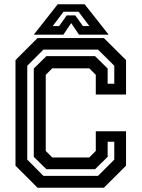

<svg xmlns="http://www.w3.org/2000/svg" viewBox="-20 -878 662 898"><path d="M155.5 0 52.5 -103V-597L155.5 -700H466L569.5 -597V-436H428V-528L397.5 -558.5H224.5L194 -528V-172L224.5 -141.5H397.5L428 -172V-264H569.5V-103L466 0ZM183 -55.5H438.5L514.5 -131.5V-215H483.5V-144.5L424.5 -86.5H197L138 -144.5V-557.5L197 -615.5H424.5L483.5 -557.5V-486.5H514.5V-570.5L438.5 -646H183L107.5 -570.5V-131.5ZM250 -858H376L488 -716H349.5L313 -770L276.5 -716H138ZM277 -823 226.5 -756H256.5L292 -806H332L368 -756H398L347.5 -823Z"/></svg>

Font: Tourney Thin SemiBold
Style: Regular
Weight: 600
Version: Version 1.015